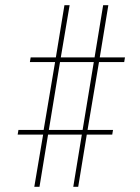

<svg xmlns="http://www.w3.org/2000/svg" viewBox="-20 -737 540 739"><path d="M112 -18 146 -219H48L51 -237H148L192 -498H95L98 -516H195L228 -717H248L214 -516H344L377 -717H397L364 -516H461L458 -498H361L317 -237H415L412 -219H314L281 -18H262L295 -219H165L132 -18ZM298 -237 341 -498H211L168 -237Z"/></svg>

Font: Iosevka Slab Thin Oblique
Style: Regular
Weight: 100
Italic angle: -9°
Monospace: yes
Designer: Belleve Invis
Foundry: Belleve Invis
Version: Version 11.1.0; ttfautohint (v1.8.3)